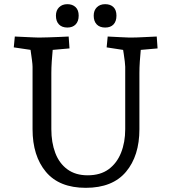

<svg xmlns="http://www.w3.org/2000/svg" viewBox="-20 -885 822 920"><path d="M391 15Q264 15 200 -61.5Q136 -138 136 -266V-565Q136 -576 133 -598.5Q130 -621 126.5 -645Q123 -669 120 -682L161 -641L46 -658L51 -710Q70 -709 93 -708Q116 -707 136.5 -706Q157 -705 166 -705Q184 -705 211.5 -706Q239 -707 266 -708Q293 -709 309 -710L313 -653L199 -643L236 -682Q235 -671 232.5 -646Q230 -621 228 -591Q226 -561 226 -535V-266Q226 -202 245 -152Q264 -102 303 -73.5Q342 -45 400 -45Q461 -45 500.5 -74Q540 -103 560 -153Q580 -203 580 -266V-565Q580 -573 578 -590Q576 -607 573 -626.5Q570 -646 567.5 -661.5Q565 -677 564 -682L608 -640L491 -658L496 -710Q524 -709 555 -707Q586 -705 601 -705Q633 -705 668 -707Q703 -709 731 -710L735 -653L621 -643L658 -682Q657 -671 654.5 -646Q652 -621 650 -591Q648 -561 648 -535V-266Q648 -138 583.5 -61.5Q519 15 391 15ZM484 -753Q458 -753 443.5 -768Q429 -783 429 -810Q429 -835 444 -850Q459 -865 484 -865Q509 -865 523.5 -851Q538 -837 538 -810Q538 -783 524 -768Q510 -753 484 -753ZM303 -753Q277 -753 262.5 -768Q248 -783 248 -810Q248 -835 263 -850Q278 -865 303 -865Q327 -865 342 -851Q357 -837 357 -810Q357 -783 342.5 -768Q328 -753 303 -753Z"/></svg>

Font: Andada Pro
Style: Regular
Weight: 400
Designer: Carolina Giovagnoli
Foundry: Huerta Tipografica
Version: Version 3.003